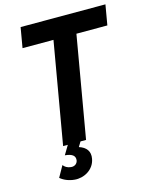

<svg xmlns="http://www.w3.org/2000/svg" viewBox="-131 -784 843 1067"><g transform="rotate(-15 290.5 -251.0)"><path d="M150 0H177L146 52C191 56 205 72 202 96C199 115 182 127 161 124C141 122 127 112 119 101L83 165C103 182 131 194 164 197C216 202 276 171 287 110C295 68 274 41 233 28L250 0H282L383 -584H561L581 -700H93L73 -584H251Z"/></g></svg>

Font: Fixel Text 20240404 SemiBold
Style: Italic
Weight: 600
Width: 4
Italic angle: -10°
Designer: AlfaBravo + MacPaw
Foundry: Kyrylo Tkachov, Marchela Mozhyna, Serhii Makarenko, Maria Weinstein, Zakhar Kryvoshyya
Version: Version 1.211;Glyphs 3.2 (3225)